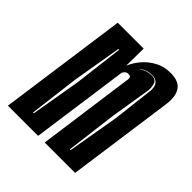

<svg xmlns="http://www.w3.org/2000/svg" viewBox="-156 -600 697 697"><g transform="rotate(45 193.0 -251.0)"><path d="M-9 0 60 -495H193L192 -406Q201 -429 219.5 -451Q238 -473 264.5 -487.5Q291 -502 324 -502Q362 -502 378.5 -484Q395 -466 395 -433Q395 -427 394.5 -421Q394 -415 393 -408L336 0H180L231 -370Q232 -373 232 -375.5Q232 -378 232 -379Q232 -387 228.5 -389Q225 -391 218 -391Q210 -391 204 -384.5Q198 -378 198 -373L146 0ZM262 -47H266L300 -245L318 -399Q319 -402 319 -405Q319 -408 319 -410Q319 -449 282 -449Q257 -449 237 -434L236 -432Q258 -447 282 -447Q304 -447 309 -431Q314 -415 312 -399L287 -245ZM73 -47H77L110 -240L133 -429H129L97 -240Z"/></g></svg>

Font: Alumni Sans Inline One
Style: Italic
Weight: 400
Italic angle: -8°
Designer: Robert E. Leuschke
Foundry: Robert E. Leuschke
Version: Version 1.100; ttfautohint (v1.8.3)